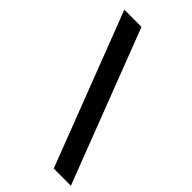

<svg xmlns="http://www.w3.org/2000/svg" viewBox="-222 -781 846 846"><g transform="rotate(45 201.0 -357.5)"><path d="M402 0H295L20 -715H127Z"/></g></svg>

Font: Freesentation 6 SemiBold
Style: Regular
Weight: 600
Designer: glyphs from Roboto by Christian Robertson / Hangul glyphs from Noto Sans CJK(Source Han Sans) by Jang Soo-young and Kang
Foundry: PT&
Version: Version 2.001